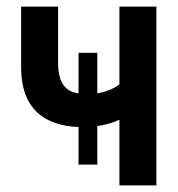

<svg xmlns="http://www.w3.org/2000/svg" viewBox="-20 -562 540 582"><path d="M218 -63H275V-180C298 -183 320 -189 342 -199V0H454V-542H342V-306C322 -291 298 -283 275 -279V-402H218V-279C182 -284 156 -306 156 -373V-542H44V-358C44 -232 115 -181 218 -177Z"/></svg>

Font: Noto Sans Mono ExtraCondensed SemiBold
Style: Regular
Weight: 600
Width: 2
Designer: Monotype Design Team
Foundry: Monotype Imaging Inc.
Version: Version 2.014